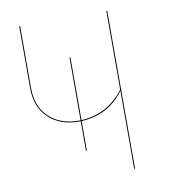

<svg xmlns="http://www.w3.org/2000/svg" viewBox="-78 -747 723 814"><g transform="rotate(-10 283.5 -340.0)"><path d="M438 -680V0H434V-336Q367 -244 250 -238V-111H246V-238H237Q158 -238 108.5 -285Q59 -332 59 -412V-680H63V-412Q63 -333 111.5 -287.5Q160 -242 237 -242H246V-512H250V-242Q364 -248 434 -341V-680Z"/></g></svg>

Font: FiraGO Four
Style: Regular
Weight: 100
Designer: bBox Type
Foundry: bBox Type GmbH
Version: Version 1.001